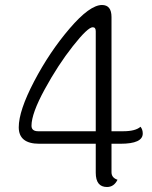

<svg xmlns="http://www.w3.org/2000/svg" viewBox="-20 -740 608 768"><path d="M133 -215H363V-615Q363 -631 351 -631Q331 -631 271.5 -555.5Q212 -480 159 -383Q106 -286 106 -237Q106 -215 133 -215ZM426 -215H472Q522 -215 542 -233Q551 -222 551 -206Q551 -165 462 -165H426V-51Q426 -29 450 -21Q436 8 408 8Q363 8 363 -49V-165H137Q55 -165 55 -231Q55 -297 116.5 -414.5Q178 -532 258.5 -626Q339 -720 388 -720Q426 -720 426 -672Z"/></svg>

Font: Laila Light
Style: Regular
Weight: 300
Designer: Hitesh Malaviya
Foundry: Indian Type Foundry
Version: Version 1.302;PS 1.0;hotconv 1.0.78;makeotf.lib2.5.61930; tt